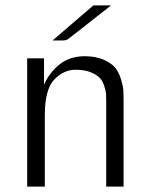

<svg xmlns="http://www.w3.org/2000/svg" viewBox="-20 -687 557 707"><path d="M80.1 0V-472.2H142.1V-375Q161.1 -418.9 199 -449.5Q236.8 -480 292 -480Q332 -480 360.6 -467.5Q389.2 -455.1 403.1 -439Q417 -422.9 425 -397Q433.1 -371.1 434.1 -355Q435.1 -338.9 435.1 -314.9V0H371.1V-311Q371.1 -329.1 370.6 -340.1Q370.1 -351.1 364 -370.1Q357.9 -389.2 346.9 -400.6Q335.9 -412.1 313.5 -421.1Q291 -430.2 258.8 -430.2Q213.9 -430.2 179.4 -393.6Q145 -356.9 145 -262.2V0ZM173.8 -538.1 323.7 -667H388.7Q236.8 -546.9 229 -542Q222.2 -538.1 211.9 -538.1Z"/></svg>

Font: CMU Bright
Style: Roman
Weight: 500
Version: Version 0.7.0